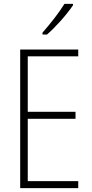

<svg xmlns="http://www.w3.org/2000/svg" viewBox="-20 -1062 475 989"><path d="M356 -1035V-1042H312C282 -994 242 -943 199 -894V-884H222C266 -922 325 -988 356 -1035ZM383 -93V-129H123V-450H369V-486H123V-772H383V-807H84V-93Z"/></svg>

Font: Noto Sans Kannada UI Condensed ExtraLight
Style: Regular
Weight: 200
Width: 3
Designer: Jelle Bosma - Monotype Design Team
Foundry: Monotype Imaging Inc.
Version: Version 2.005